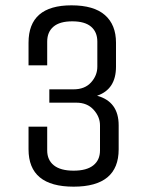

<svg xmlns="http://www.w3.org/2000/svg" viewBox="-20 -685 550 720"><path d="M415 -525V-435Q415 -350 344 -326Q425 -304 425 -215V-125Q425 15 256 15Q87 15 87 -125V-210H157V-121Q157 -85 182 -65Q207 -45 256 -45Q305 -45 330 -65Q355 -85 355 -121V-215Q355 -247 331 -273.5Q307 -300 266 -300H165V-350H256Q298 -350 321.5 -376Q345 -402 345 -435V-529Q345 -565 321.5 -585Q298 -605 251 -605Q204 -605 180.5 -585Q157 -565 157 -529V-440H87V-525Q87 -665 248 -665Q332 -665 373.5 -628.5Q415 -592 415 -525Z"/></svg>

Font: Unica One
Style: Regular
Weight: 400
Designer: Eduardo Rodriguez Tunni
Foundry: Eduardo Rodriguez Tunni
Version: Version 1.001